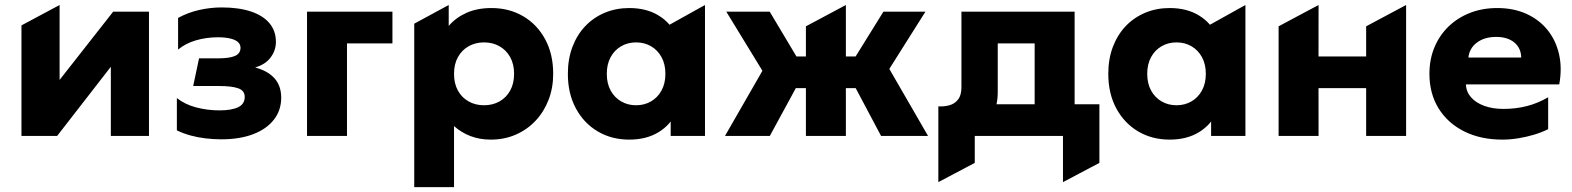

<svg xmlns="http://www.w3.org/2000/svg" viewBox="-20 -558 6453 788"><path d="M68.1 0V-453.8L224.6 -537.5V-230L444.4 -510H591.4V0H434.9V-284L214.4 0Z M888.1 13.8Q855.2 13.8 823.4 9.9Q791.6 6.1 761.9 -2Q732.2 -10.1 705.9 -23V-155.5Q738.4 -129.6 784.6 -117.3Q830.8 -105 881.1 -105Q930.2 -105 957.3 -117.9Q984.4 -130.9 984.4 -160.2Q984.4 -186 958 -195.5Q931.6 -205 878.4 -205H772.9L796.9 -318.5H873.6Q922.4 -318.5 944.8 -328.6Q967.1 -338.8 967.1 -361.8Q967.1 -376.5 955.9 -386Q944.8 -395.5 923.9 -400.2Q903.1 -405 874.6 -405Q827.6 -405 784.6 -392.6Q741.6 -380.2 710.9 -354.5V-484.5Q751.2 -506.6 797.7 -517.1Q844.1 -527.5 889.6 -527.5Q960.1 -527.5 1009.9 -510.8Q1059.8 -494.1 1086.1 -462.5Q1112.4 -430.9 1112.4 -386.2Q1112.4 -351.2 1090.7 -322.2Q1069 -293.1 1027.1 -281.2Q1079.9 -266.9 1107 -236.1Q1134.1 -205.4 1134.1 -157Q1134.1 -105.9 1104.5 -67.4Q1074.9 -28.9 1019.8 -7.6Q964.6 13.8 888.1 13.8Z M1240.1 0V-510H1590.6V-380H1404.1V0Z M1680.1 210V-460.8L1821.6 -537.5V-451.5Q1849.8 -485.1 1894.1 -505.1Q1938.4 -525 1996.9 -525Q2069.8 -525 2127.1 -491.4Q2184.5 -457.8 2217.4 -396.9Q2250.4 -336.1 2250.4 -255Q2250.4 -197.8 2231.6 -148.7Q2212.8 -99.6 2178.4 -62.9Q2144.1 -26.1 2097.2 -5.6Q2050.2 15 1993.9 15Q1948.8 15 1911.1 0.6Q1873.4 -13.8 1843.4 -40.5V210ZM1966.6 -126Q2002.1 -126 2030.1 -141.8Q2058 -157.5 2073.9 -186.4Q2089.9 -215.2 2089.9 -255Q2089.9 -294.8 2073.8 -323.7Q2057.6 -352.6 2029.7 -368.3Q2001.8 -384 1966.6 -384Q1931.5 -384 1903.6 -368.3Q1875.6 -352.6 1859.5 -323.7Q1843.4 -294.8 1843.4 -255Q1843.4 -215.2 1859.3 -186.4Q1875.2 -157.5 1903.2 -141.8Q1931.1 -126 1966.6 -126Z M2562.6 15Q2490.2 15 2433.3 -18.6Q2376.4 -52.2 2343.5 -113.1Q2310.6 -173.9 2310.6 -255Q2310.6 -316 2329.4 -365.6Q2348.2 -415.2 2382.2 -450.9Q2416.2 -486.5 2462.4 -505.8Q2508.5 -525 2562.6 -525Q2633.4 -525 2683.5 -494.1Q2733.6 -463.2 2755.1 -412.2L2705.1 -372V-443.8L2873.4 -537.5V0H2732.6V-133L2755.1 -97.8Q2733.6 -46.8 2683.5 -15.9Q2633.4 15 2562.6 15ZM2590.6 -126Q2624.6 -126 2651.8 -141.8Q2679 -157.5 2694.9 -186.4Q2710.9 -215.2 2710.9 -255Q2710.9 -294.8 2694.9 -323.7Q2679 -352.6 2651.8 -368.3Q2624.6 -384 2590.6 -384Q2556.6 -384 2529.4 -368.3Q2502.2 -352.6 2486.3 -323.7Q2470.4 -294.8 2470.4 -255Q2470.4 -215.2 2486.3 -186.4Q2502.2 -157.5 2529.4 -141.8Q2556.6 -126 2590.6 -126Z M3287.6 0V-196.2H3145.1V-326.2H3287.6V-450L3451.6 -537.5V-326.2H3593.1V-196.2H3451.6V0ZM2955.4 0 3109.1 -267.5 2960.9 -510H3139.1L3284.4 -266.5L3139.4 0ZM3596.1 0 3454.6 -266.5 3605.6 -510H3778.1L3629.9 -275.2L3788.9 0Z M4226.4 0V-380H4074.9V-180Q4074.9 -127.1 4055.7 -91.2Q4036.5 -55.4 4002.9 -35Q3969.4 -14.6 3925.3 -8.8Q3881.2 -2.9 3831.1 -10V-121.5Q3854.9 -120 3876.6 -126Q3898.4 -132 3912.1 -149.6Q3925.9 -167.1 3925.9 -200.5V-510H4390.4V0ZM3831.1 189.5V-121.5L3931.1 -114.8L3955.1 -130H4492.1V110.5L4342.6 189.5V0H3980.6V110.5Z M4780.6 15Q4708.2 15 4651.3 -18.6Q4594.4 -52.2 4561.5 -113.1Q4528.6 -173.9 4528.6 -255Q4528.6 -316 4547.4 -365.6Q4566.2 -415.2 4600.2 -450.9Q4634.2 -486.5 4680.4 -505.8Q4726.5 -525 4780.6 -525Q4851.4 -525 4901.5 -494.1Q4951.6 -463.2 4973.1 -412.2L4923.1 -372V-443.8L5091.4 -537.5V0H4950.6V-133L4973.1 -97.8Q4951.6 -46.8 4901.5 -15.9Q4851.4 15 4780.6 15ZM4808.6 -126Q4842.6 -126 4869.8 -141.8Q4897 -157.5 4912.9 -186.4Q4928.9 -215.2 4928.9 -255Q4928.9 -294.8 4912.9 -323.7Q4897 -352.6 4869.8 -368.3Q4842.6 -384 4808.6 -384Q4774.6 -384 4747.4 -368.3Q4720.2 -352.6 4704.3 -323.7Q4688.4 -294.8 4688.4 -255Q4688.4 -215.2 4704.3 -186.4Q4720.2 -157.5 4747.4 -141.8Q4774.6 -126 4808.6 -126Z M5227.6 0V-450L5391.6 -537.5L5391.4 -326.2H5586.9V-450L5750.9 -537.5V0H5586.9V-196.2H5391.4L5391.6 0Z M6146.1 15Q6056.5 15 5989.1 -18.8Q5921.6 -52.6 5884.1 -113.4Q5846.6 -174.1 5846.6 -255.2Q5846.6 -314.4 5867.2 -363.8Q5887.8 -413.2 5925.2 -449.3Q5962.6 -485.4 6013.4 -505.2Q6064.1 -525 6124.9 -525Q6192 -525 6244.4 -501.3Q6296.8 -477.6 6331.1 -435.2Q6365.4 -392.8 6378.5 -335.7Q6391.6 -278.6 6379.4 -211.5H5996.4Q5997.5 -181.5 6017.2 -158.9Q6036.9 -136.4 6071.2 -123.7Q6105.6 -111 6150.9 -111Q6201.4 -111 6246.8 -122.7Q6292.2 -134.4 6333.9 -158.8V-28Q6307.9 -14.8 6275.9 -5.2Q6243.9 4.4 6210.4 9.7Q6177 15 6146.1 15ZM6006.6 -322H6223.4Q6222.5 -360.6 6195.1 -383.6Q6167.6 -406.5 6120.4 -406.5Q6073 -406.5 6041.9 -383.6Q6010.8 -360.6 6006.6 -322Z"/></svg>

Font: Geologica-Sharp
Style: Regular
Weight: 100
Designer: Sindre Bremnes, Frode Helland
Foundry: Monokrom Skriftforlag AS
Version: Version 1.010;gftools[0.9.28]